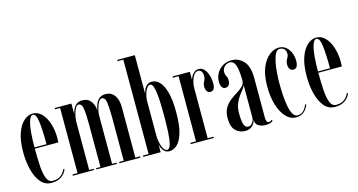

<svg xmlns="http://www.w3.org/2000/svg" viewBox="-80 -1087 2674 1434"><g transform="rotate(-15 1257.0 -370.0)"><path d="M170.5 10.5Q120.5 10.5 88 -28.2Q55.5 -67 39.8 -129.5Q24 -192 24 -263Q24 -354.5 45.2 -412.8Q66.5 -471 99.2 -498.8Q132 -526.5 166 -526.5Q206.5 -526.5 236 -495.8Q265.5 -465 281.8 -414Q298 -363 298 -302.5Q298 -284 297 -268.5H115V-268Q115 -195 118.8 -134.5Q122.5 -74 137 -38Q151.5 -2 184 -2Q224.5 -2 248.8 -22.5Q273 -43 281.5 -68L289.5 -62.5Q278.5 -33 249.2 -11.2Q220 10.5 170.5 10.5ZM166 -517Q142.5 -517 129 -458.2Q115.5 -399.5 115 -278.5H208Q208 -391.5 199.5 -454.2Q191 -517 166 -517Z M337 0V-10H376V-513.5H337V-523.5H466V-442.5Q469.5 -458.5 478 -478Q486.5 -497.5 503.8 -511.8Q521 -526 550 -526Q592.5 -526 615.5 -495.8Q638.5 -465.5 639.5 -423.5Q644 -450 653.8 -473.2Q663.5 -496.5 681.5 -511.2Q699.5 -526 730 -526Q772.5 -526 797.8 -492.2Q823 -458.5 823 -398.5V-10H859.5V0H697.5V-10H733V-340Q733 -416 727 -459.2Q721 -502.5 695.5 -502.5Q681 -502.5 669.2 -482.5Q657.5 -462.5 650.5 -434.8Q643.5 -407 643 -383V-10H677.5V0H519.5V-10H553V-340Q553 -416 546.8 -459.2Q540.5 -502.5 515 -502.5Q500.5 -502.5 489.8 -481.5Q479 -460.5 472.8 -433.2Q466.5 -406 466 -386V-10H500.5V0Z M1081.5 10Q1059 10 1044.8 -3.5Q1030.5 -17 1023.8 -34Q1017 -51 1016 -61.5V0H881.5V-10H925.5V-740H881.5V-750H1017V-454Q1019 -462.5 1025.8 -480Q1032.5 -497.5 1047.5 -511.8Q1062.5 -526 1089 -526Q1119.5 -526 1146 -499.2Q1172.5 -472.5 1189 -413.8Q1205.5 -355 1205.5 -259Q1205.5 -159 1188 -100Q1170.5 -41 1142.2 -15.5Q1114 10 1081.5 10ZM1068.5 -4.5Q1087.5 -4.5 1096.8 -40.8Q1106 -77 1108.8 -134.8Q1111.5 -192.5 1111.5 -257Q1111.5 -299 1110.2 -343Q1109 -387 1105 -424.2Q1101 -461.5 1092.8 -484.5Q1084.5 -507.5 1070.5 -507.5Q1056 -507.5 1044.5 -491.2Q1033 -475 1026 -451.2Q1019 -427.5 1017 -404V-118.5Q1018.5 -90.5 1025 -64.2Q1031.5 -38 1042.8 -21.2Q1054 -4.5 1068.5 -4.5Z M1248.5 0V-10H1292V-513.5H1248.5V-523.5H1382V-461Q1383 -468.5 1391 -484.2Q1399 -500 1413.8 -513.2Q1428.5 -526.5 1449.5 -526.5Q1486 -526.5 1507.2 -487.2Q1528.5 -448 1528.5 -394.5Q1528.5 -339 1492 -339Q1474.5 -339 1465.5 -353.5Q1456.5 -368 1456.5 -389Q1456.5 -410 1466.8 -427.8Q1477 -445.5 1477 -464Q1477 -489.5 1467.8 -502.2Q1458.5 -515 1443.5 -515Q1424.5 -515 1410.8 -496.5Q1397 -478 1389.5 -450.8Q1382 -423.5 1382 -397.5V-10H1427.5V0Z M1669 10.5Q1625 10.5 1594.8 -19Q1564.5 -48.5 1564.5 -113Q1564 -161.5 1582.2 -192.8Q1600.5 -224 1627.2 -244.8Q1654 -265.5 1681 -281.8Q1708 -298 1726.2 -316Q1744.5 -334 1744.5 -360.5Q1744.5 -398.5 1740.2 -433.8Q1736 -469 1723.8 -491.8Q1711.5 -514.5 1688 -514.5Q1665 -514.5 1646.8 -497.5Q1628.5 -480.5 1628.5 -455Q1628.5 -436 1637 -422Q1645.5 -408 1645.5 -387Q1645.5 -366 1636.2 -352.5Q1627 -339 1608.5 -339Q1590.5 -339 1581.2 -354.2Q1572 -369.5 1572 -396Q1572 -431.5 1589 -461.2Q1606 -491 1635.8 -508.8Q1665.5 -526.5 1704.5 -526.5Q1758 -526.5 1796.2 -485.5Q1834.5 -444.5 1834.5 -353V-47.5Q1834.5 -8.5 1855.5 -8.5Q1861.5 -8.5 1868.5 -11.8Q1875.5 -15 1879 -18.5L1884.5 -9.5Q1879.5 -4 1864 1.5Q1848.5 7 1825.5 7Q1796.5 7 1773 -6.5Q1749.5 -20 1749 -53Q1746.5 -40.5 1737.5 -25.8Q1728.5 -11 1711.8 -0.2Q1695 10.5 1669 10.5ZM1699.5 -15Q1717.5 -15 1731 -34Q1744.5 -53 1744.5 -71V-328.5Q1743 -314 1729.5 -297Q1716 -280 1699 -257Q1682 -234 1669.2 -202.5Q1656.5 -171 1656.5 -127.5Q1656.5 -75 1665.2 -45Q1674 -15 1699.5 -15Z M2061.5 10.5Q2016.5 10.5 1982.8 -26.8Q1949 -64 1930.2 -126.5Q1911.5 -189 1911.5 -265.5Q1911.5 -356.5 1936 -414Q1960.5 -471.5 1996.8 -499Q2033 -526.5 2068 -526.5Q2114.5 -526.5 2142.5 -488.8Q2170.5 -451 2170.5 -399Q2170.5 -339 2134.5 -339Q2117 -339 2107.2 -352Q2097.5 -365 2097.5 -387Q2097.5 -411.5 2109.2 -430.2Q2121 -449 2121 -464Q2121 -490.5 2107.5 -503Q2094 -515.5 2073 -515.5Q2053.5 -515.5 2040.5 -491.8Q2027.5 -468 2019.8 -430.2Q2012 -392.5 2008.8 -349.5Q2005.5 -306.5 2005.5 -269Q2005.5 -228 2008 -181.5Q2010.5 -135 2017.8 -94Q2025 -53 2039 -27Q2053 -1 2075.5 -1Q2106.5 -1 2125.8 -23.5Q2145 -46 2149.5 -66.5L2158.5 -62.5Q2148.5 -32.5 2124.5 -11Q2100.5 10.5 2061.5 10.5Z M2362.5 10.5Q2312.5 10.5 2280 -28.2Q2247.5 -67 2231.8 -129.5Q2216 -192 2216 -263Q2216 -354.5 2237.2 -412.8Q2258.5 -471 2291.2 -498.8Q2324 -526.5 2358 -526.5Q2398.5 -526.5 2428 -495.8Q2457.5 -465 2473.8 -414Q2490 -363 2490 -302.5Q2490 -284 2489 -268.5H2307V-268Q2307 -195 2310.8 -134.5Q2314.5 -74 2329 -38Q2343.5 -2 2376 -2Q2416.5 -2 2440.8 -22.5Q2465 -43 2473.5 -68L2481.5 -62.5Q2470.5 -33 2441.2 -11.2Q2412 10.5 2362.5 10.5ZM2358 -517Q2334.5 -517 2321 -458.2Q2307.5 -399.5 2307 -278.5H2400Q2400 -391.5 2391.5 -454.2Q2383 -517 2358 -517Z"/></g></svg>

Font: Imbue 100pt Medium
Style: Regular
Weight: 500
Designer: Tyler Finck
Foundry: Etcetera Type Company
Version: Version 1.102; ttfautohint (v1.8.3)